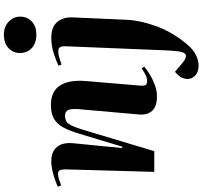

<svg xmlns="http://www.w3.org/2000/svg" viewBox="-47 -770 1046 992"><g transform="rotate(-90 476.0 -274.0)"><path d="M628 -52Q613 -39 588 -23.5Q563 -8 533 3Q503 14 474 14Q421 14 398.5 -12Q376 -38 381 -84L408 -390Q411 -429 403.5 -445Q396 -461 374 -461Q345 -461 331.5 -441.5Q318 -422 301 -366L191 0H84L97 -461Q97 -477 93 -487Q89 -497 73 -497Q62 -497 47 -492.5Q32 -488 14 -481L7 -498Q17 -503 38.5 -511Q60 -519 87 -525.5Q114 -532 139 -532Q189 -532 213 -502.5Q237 -473 232 -419L207 -166L214 -165L281 -387Q295 -434 312 -467Q329 -500 356.5 -517Q384 -534 430 -534Q500 -534 530.5 -486.5Q561 -439 553 -350L530 -78Q528 -57 531.5 -47Q535 -37 553 -37Q570 -37 587.5 -46Q605 -55 618 -65ZM698 -694Q698 -729 723.5 -753Q749 -777 793 -777Q833 -777 859.5 -752.5Q886 -728 886 -693Q886 -655 860 -632Q834 -609 794 -609Q749 -609 723.5 -633Q698 -657 698 -694ZM870 -146Q867 -74 837 9.5Q807 93 745 167Q717 201 688.5 215Q660 229 633 229Q600 229 582 212Q564 195 564 174Q564 154 573 138.5Q582 123 601 107L647 146Q672 167 687.5 163Q703 159 707 121Q710 96 711.5 69Q713 42 714 7L733 -458Q734 -478 728 -487Q722 -496 707 -496Q691 -496 671.5 -490Q652 -484 638 -479L633 -495Q653 -505 693.5 -518.5Q734 -532 778 -532Q832 -532 858.5 -501.5Q885 -471 882 -418Z"/></g></svg>

Font: Literata 72pt
Style: Bold Italic
Weight: 700
Italic angle: -2°
Designer: Latin by Veronika Burian and Jose Scaglione. Greek by Irene Vlachou. Cyrillic by Vera Evstafieva
Foundry: TypeTogether
Version: Version 3.002